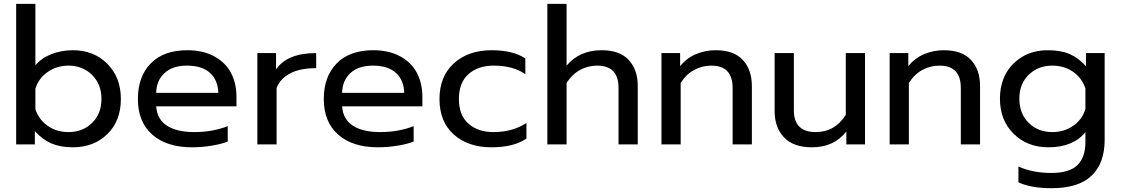

<svg xmlns="http://www.w3.org/2000/svg" viewBox="-20 -759 5890 1009"><path d="M362.8 15.1Q297.9 15.1 250.5 -5.1Q203.1 -25.4 163.1 -69.8V0H64.9V-738.8H166V-416Q198.7 -454.6 251 -474.9Q303.2 -495.1 362.8 -495.1Q473.1 -495.1 544.2 -423.6Q615.2 -352.1 615.2 -238.8Q615.2 -124 544.2 -54.4Q473.1 15.1 362.8 15.1ZM339.8 -64.9Q414.6 -64.9 463.9 -113Q513.2 -161.1 513.2 -238.8Q513.2 -316.4 463.9 -365.2Q414.6 -414.1 339.8 -414.1Q278.8 -414.1 231 -381.1Q183.1 -348.1 166 -293V-185.1Q184.6 -129.4 231.4 -97.2Q278.3 -64.9 339.8 -64.9Z M988.8 15.1Q856 15.1 780.3 -51.5Q704.6 -118.2 704.6 -238.8Q704.6 -356.4 772.2 -425.8Q839.8 -495.1 964.8 -495.1Q1047.4 -495.1 1106.4 -462.6Q1165.5 -430.2 1194.1 -375.5Q1222.7 -320.8 1222.7 -250V-200.2H800.8Q805.7 -131.3 857.9 -98.1Q910.2 -64.9 1000.5 -64.9Q1098.1 -64.9 1176.8 -96.2V-15.1Q1144.5 -2 1092 6.6Q1039.6 15.1 988.8 15.1ZM800.8 -271H1127.4Q1125 -338.9 1083 -376.5Q1041 -414.1 962.9 -414.1Q886.7 -414.1 844.5 -375Q802.2 -335.9 800.8 -271Z M1332.5 0V-480H1430.7V-394Q1488.3 -480 1641.6 -480V-400.9Q1591.8 -400.9 1551.8 -391.1Q1511.7 -381.3 1479.7 -357.4Q1447.8 -333.5 1433.6 -296.9V0Z M1965.8 15.1Q1833 15.1 1757.3 -51.5Q1681.6 -118.2 1681.6 -238.8Q1681.6 -356.4 1749.3 -425.8Q1816.9 -495.1 1941.9 -495.1Q2024.4 -495.1 2083.5 -462.6Q2142.6 -430.2 2171.1 -375.5Q2199.7 -320.8 2199.7 -250V-200.2H1777.8Q1782.7 -131.3 1835 -98.1Q1887.2 -64.9 1977.5 -64.9Q2075.2 -64.9 2153.8 -96.2V-15.1Q2121.6 -2 2069.1 6.6Q2016.6 15.1 1965.8 15.1ZM1777.8 -271H2104.5Q2102.1 -338.9 2060.1 -376.5Q2018.1 -414.1 1939.9 -414.1Q1863.8 -414.1 1821.5 -375Q1779.3 -335.9 1777.8 -271Z M2562.5 15.1Q2439.9 15.1 2364.7 -52.2Q2289.6 -119.6 2289.6 -238.8Q2289.6 -357.4 2365.2 -426.3Q2440.9 -495.1 2564.5 -495.1Q2674.3 -495.1 2740.7 -452.1V-369.1Q2676.8 -414.1 2574.7 -414.1Q2492.2 -414.1 2441.9 -369.4Q2391.6 -324.7 2391.6 -238.8Q2391.6 -153.3 2441.9 -109.1Q2492.2 -64.9 2572.8 -64.9Q2674.3 -64.9 2746.6 -112.8V-30.8Q2679.7 15.1 2562.5 15.1Z M2856.4 0V-738.8H2957.5V-414.1Q3025.9 -495.1 3141.6 -495.1Q3236.8 -495.1 3284.2 -443.8Q3331.5 -392.6 3331.5 -307.1V0H3230.5V-296.9Q3230.5 -414.1 3118.7 -414.1Q3070.8 -414.1 3029.1 -391.8Q2987.3 -369.6 2957.5 -323.2V0Z M3456.1 0V-480H3554.2V-411.1Q3588.4 -454.1 3637.7 -474.6Q3687 -495.1 3741.2 -495.1Q3836.4 -495.1 3883.8 -443.8Q3931.2 -392.6 3931.2 -307.1V0H3830.1V-296.9Q3830.1 -414.1 3718.3 -414.1Q3670.4 -414.1 3628.7 -391.8Q3586.9 -369.6 3557.1 -323.2V0Z M4246.6 15.1Q4149.9 15.1 4100.3 -36.9Q4050.8 -88.9 4050.8 -175.8V-480H4151.9V-180.2Q4151.9 -64.9 4266.6 -64.9Q4368.2 -64.9 4424.8 -155.8V-480H4525.9V0H4427.7V-67.9Q4362.8 15.1 4246.6 15.1Z M4655.3 0V-480H4753.4V-411.1Q4787.6 -454.1 4836.9 -474.6Q4886.2 -495.1 4940.4 -495.1Q5035.6 -495.1 5083 -443.8Q5130.4 -392.6 5130.4 -307.1V0H5029.3V-296.9Q5029.3 -414.1 4917.5 -414.1Q4869.6 -414.1 4827.9 -391.8Q4786.1 -369.6 4756.3 -323.2V0Z M5505.9 230Q5397.9 230 5332 199.2V116.2Q5406.7 149.9 5505.9 149.9Q5599.1 149.9 5641.6 109.1Q5684.1 68.4 5684.1 -13.2V-64Q5618.7 15.1 5489.7 15.1Q5378.9 15.1 5306.9 -55.9Q5234.9 -127 5234.9 -240.2Q5234.9 -354.5 5305.9 -424.8Q5377 -495.1 5486.8 -495.1Q5553.7 -495.1 5600.3 -475.3Q5647 -455.6 5687 -411.1V-480H5785.2V-23.9Q5785.2 98.6 5716.6 164.3Q5647.9 230 5505.9 230ZM5509.8 -64.9Q5572.3 -64.9 5619.6 -97.7Q5667 -130.4 5684.1 -186V-293.9Q5665.5 -350.1 5618.9 -382.1Q5572.3 -414.1 5509.8 -414.1Q5435.1 -414.1 5386 -366Q5336.9 -317.9 5336.9 -240.2Q5336.9 -162.1 5386 -113.5Q5435.1 -64.9 5509.8 -64.9Z"/></svg>

Font: Prompt
Style: Regular
Weight: 400
Designer: Katatrad Team
Foundry: CadsonDemak
Version: Version 1.000;PS 001.000;hotconv 1.0.88;makeotf.lib2.5.64775